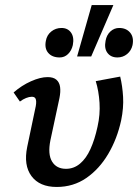

<svg xmlns="http://www.w3.org/2000/svg" viewBox="-20 -731 548 762"><path d="M205 11Q137 11 105 -32Q73 -75 88 -148L122 -310Q124 -321 123.5 -329.5Q123 -338 119 -342.5Q115 -347 106 -347Q96 -347 83.5 -342Q71 -337 59 -328L34 -364Q66 -392 103 -408.5Q140 -425 169 -425Q192 -425 204 -414.5Q216 -404 218.5 -385.5Q221 -367 216 -342L180 -174Q169 -119 186.5 -90Q204 -61 242 -61Q273 -61 297.5 -81.5Q322 -102 339 -139.5Q356 -177 367 -228Q378 -276 375 -323Q372 -370 360 -409L457 -427Q466 -390 468.5 -346.5Q471 -303 461 -254Q445 -180 409.5 -120Q374 -60 322.5 -24.5Q271 11 205 11ZM286 -507 344 -711H430L342 -507ZM217 -503Q187 -503 171.5 -521Q156 -539 162 -569Q166 -592 183.5 -606Q201 -620 224 -620Q249 -620 262 -601.5Q275 -583 269 -552Q264 -530 250 -516.5Q236 -503 217 -503ZM446 -503Q420 -503 406.5 -521Q393 -539 399 -569Q403 -592 418 -606Q433 -620 453 -620Q481 -620 496.5 -601.5Q512 -583 506 -552Q501 -530 484.5 -516.5Q468 -503 446 -503Z"/></svg>

Font: Ysabeau Infant SemiBold
Style: Italic
Weight: 600
Italic angle: -12°
Designer: Christian Thalmann (Catharsis Fonts)
Version: Version 2.002; featfreeze: ss01,ss02,lnum